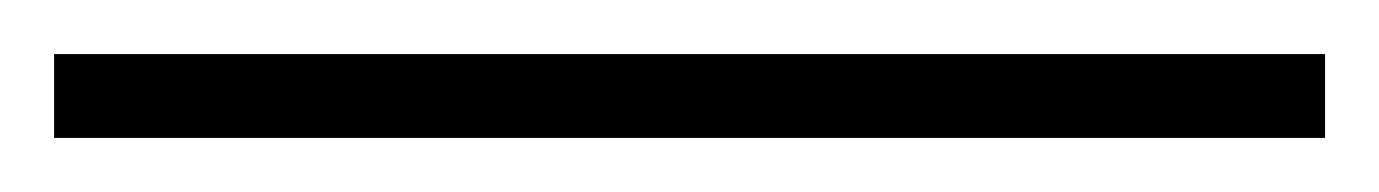

<svg xmlns="http://www.w3.org/2000/svg" viewBox="-20 33 510 71"><path d="M0 84V53H470V84Z"/></svg>

Font: Literata 60pt ExtraLight
Style: Regular
Weight: 250
Designer: Latin by Veronika Burian and Jose Scaglione. Greek by Irene Vlachou. Cyrillic by Vera Evstafieva.
Foundry: TypeTogether
Version: Version 3.103;gftools[0.9.29]